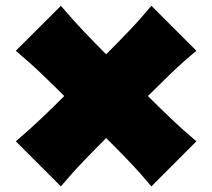

<svg xmlns="http://www.w3.org/2000/svg" viewBox="-20 -693 734 665"><path d="M190.9 -47.4 34.7 -203.6Q82.5 -244.1 124.3 -283.9Q166 -323.7 202.6 -360.4Q166 -397 124.3 -437Q82.5 -477.1 34.7 -517.1L190.9 -672.9Q231.4 -625 271.2 -583.3Q311 -541.5 347.7 -504.9Q384.3 -541.5 424.3 -583.3Q464.4 -625 504.4 -672.9L660.2 -517.1Q612.3 -477.5 570.6 -437.3Q528.8 -397 492.2 -360.4Q528.8 -323.7 570.6 -283.9Q612.3 -244.1 660.2 -203.6L504.4 -47.4Q464.4 -95.2 424.1 -137.2Q383.8 -179.2 347.7 -214.8Q312 -179.2 271.5 -137.2Q231 -95.2 190.9 -47.4Z"/></svg>

Font: Pinar DS1 Black
Style: Regular
Weight: 900
Designer: Amin Abedi
Version: Version 3.000